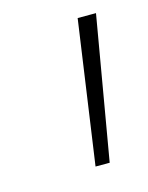

<svg xmlns="http://www.w3.org/2000/svg" viewBox="-57 -740 272 354"><g transform="rotate(-15 79.0 -563.5)"><path d="M84 -427 123 -700H158L111 -427Z"/></g></svg>

Font: Georama ExtraCondensed Thin ExtraLight
Style: Italic
Weight: 250
Italic angle: -9°
Version: Version 1.001